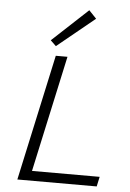

<svg xmlns="http://www.w3.org/2000/svg" viewBox="-60 -953 678 998"><g transform="rotate(5 279.0 -454.5)"><path d="M404 -868 208 -708 179 -736 365 -909ZM141 -51H494L483 0H69L212 -658H273Z"/></g></svg>

Font: EauTest Semilight
Style: Italic
Weight: 300
Italic angle: -12°
Designer: Christian Thalmann (Catharsis Fonts)
Version: Version 0.001;PS 000.001;hotconv 1.0.88;makeotf.lib2.5.64775